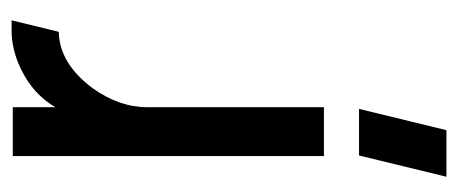

<svg xmlns="http://www.w3.org/2000/svg" viewBox="-246 -324 778 326"><g transform="rotate(-90 143.0 -161.0)"><path d="M5.9 208 42 59.6H121.1L85 208ZM41 0V-528.3H124V-456.1Q149.4 -499 200.2 -519.5Q227.5 -530.3 253.9 -530.3H271.5L252 -450.2Q198.2 -449.2 156.2 -392.6Q124 -347.7 124 -299.8V0Z"/></g></svg>

Font: Post No Bills Colombo
Style: SemiBold
Weight: 700
Designer: Kosala Senevirathne, Siva Puranthara, Lasantha Premarathna, Tharique Azeez
Foundry: Mooniak
Version: Version 1.220 ; ttfautohint (v1.5)